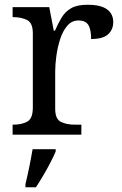

<svg xmlns="http://www.w3.org/2000/svg" viewBox="-20 -566 511 807"><path d="M33 0V-42H36Q70 -42 94 -54.5Q118 -67 118 -114V-426Q118 -470 93.5 -482Q69 -494 36 -494H33V-536H187L206 -437H211Q224 -467 239 -492Q254 -517 279 -531.5Q304 -546 348 -546Q403 -546 429.5 -527Q456 -508 456 -473Q456 -442 434.5 -422Q413 -402 363 -402Q363 -443 351 -461.5Q339 -480 310 -480Q282 -480 263 -458Q244 -436 233 -402Q222 -368 217 -331.5Q212 -295 212 -266V-109Q212 -65 236.5 -53.5Q261 -42 294 -42H322V0ZM87 208Q95 175 103 136Q111 97 117 61H214V71Q205 92 191 119Q177 146 161 173Q145 200 131 221H87Z"/></svg>

Font: Noto Serif Vithkuqi
Style: Regular
Weight: 400
Version: Version 1.005